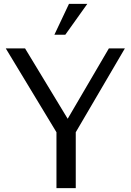

<svg xmlns="http://www.w3.org/2000/svg" viewBox="-20 -976 678 996"><path d="M433.1 -956.1 318.8 -795.9H262.2L337.9 -956.1ZM373 0H272.9V-290L9.8 -725.1H109.9L331.1 -359.9L544.9 -725.1H627.9L373 -290Z"/></svg>

Font: Aurulent Sans
Style: Regular
Weight: 400
Version: Version 2007.05.04